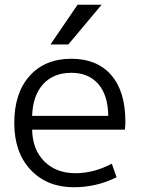

<svg xmlns="http://www.w3.org/2000/svg" viewBox="-20 -777 592 807"><path d="M267 -590H192L306 -757H407ZM115 -232Q117 -147 167 -98Q217 -49 297 -49Q374 -49 450 -89L470 -32Q386 10 290 10Q178 10 109 -63Q40 -136 40 -260Q40 -386 104.5 -458Q169 -530 280 -530Q388 -530 447.5 -461.5Q507 -393 507 -265Q507 -252 505 -232ZM115 -290H435Q434 -377 393 -424Q352 -471 280 -471Q205 -471 161.5 -423.5Q118 -376 115 -290Z"/></svg>

Font: Mplus 1p
Style: Regular
Weight: 400
Version: Version 1.061